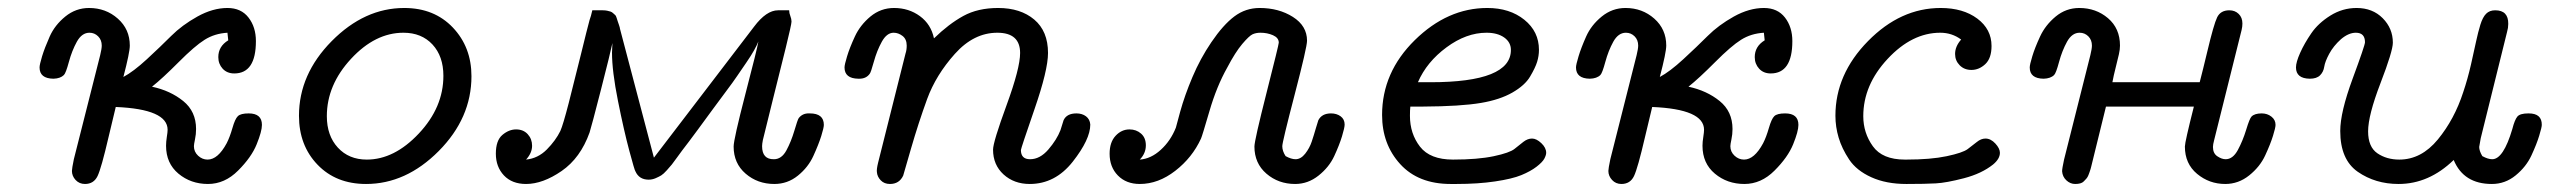

<svg xmlns="http://www.w3.org/2000/svg" viewBox="-20 -456 6388 481"><path d="M79.1 -287.1Q79.1 -293.9 85.4 -314.9Q91.8 -335.9 104.5 -364.5Q117.2 -393.1 143.6 -414.6Q169.9 -436 203.1 -436Q245.1 -436 275.1 -409.4Q305.2 -382.8 305.2 -341.8Q305.2 -324.7 289.1 -263.2Q314 -276.4 347.9 -307.6Q381.8 -338.9 408.9 -366Q436 -393.1 474.6 -414.6Q513.2 -436 549.8 -436Q584 -436 602.5 -412.1Q621.1 -388.2 621.1 -353Q621.1 -272 566.9 -272Q548.8 -272 537.8 -283.9Q526.9 -295.9 526.9 -313Q526.9 -339.8 551.8 -355L549.8 -374Q517.6 -372.1 492.7 -356.4Q467.8 -340.8 427.5 -300.3Q387.2 -259.8 360.8 -238.8Q406.7 -229 439 -202.9Q471.2 -176.8 471.2 -132.8Q471.2 -119.6 468.5 -106.9Q465.8 -94.2 465.8 -89.8Q465.8 -75.7 476.3 -65.9Q486.8 -56.2 500 -56.2Q525.9 -56.2 547.9 -97.2Q555.7 -112.3 562.3 -135.3Q568.8 -158.2 575.9 -165Q583 -171.9 603 -171.9Q636.2 -171.9 636.2 -143.1Q636.2 -127 623 -94.5Q609.9 -62 576.4 -28.6Q543 4.9 501 4.9Q458 4.9 427 -21Q396 -46.9 396 -90.8Q396 -100.6 397.9 -112.8Q399.9 -125 399.9 -130.9Q399.9 -182.6 270 -188Q263.2 -159.2 252 -112.8Q233.9 -34.7 224.4 -14.9Q214.8 4.9 192.9 4.9Q178.7 4.9 169.4 -5.1Q160.2 -15.1 160.2 -27.8Q160.2 -33.7 165 -57.1L231 -317.9Q234.9 -334 234.9 -341.8Q234.9 -356 225.8 -365Q216.8 -374 204.1 -374Q185.1 -374 172.6 -351.6Q160.2 -329.1 152.6 -301Q145 -272.9 140.1 -268.1Q131.3 -259.3 113.8 -258.8Q79.1 -259.3 79.1 -287.1Z M729 -166Q729 -270 811 -353Q893.1 -436 992.7 -436Q1067.9 -436 1114.5 -387Q1161.1 -337.9 1161.1 -265.1Q1161.1 -160.2 1079.1 -77.6Q997.1 4.9 897 4.9Q821.8 4.9 775.4 -43.5Q729 -91.8 729 -166ZM798.8 -165Q798.8 -116.2 826.4 -86.2Q854 -56.2 898.9 -56.2Q967.8 -56.2 1029.3 -121.6Q1090.8 -187 1090.8 -266.1Q1090.8 -314.9 1063.5 -344.5Q1036.1 -374 990.7 -374Q919.9 -374 859.4 -308.6Q798.8 -243.2 798.8 -165Z M1313 -90.8Q1313 -72.8 1297.9 -56.2Q1327.6 -59.1 1349.9 -81.5Q1372.1 -104 1383.8 -127.9Q1390.6 -143.1 1404.8 -198Q1418.9 -252.9 1435.1 -318.8Q1451.2 -384.8 1457 -405.8Q1458 -407.7 1460.4 -416.3Q1462.9 -424.8 1463.9 -430.2H1490.2Q1496.1 -430.2 1501 -429.2Q1505.9 -428.2 1509.5 -427Q1513.2 -425.8 1516.6 -422.4Q1520 -418.9 1521.5 -418Q1522.9 -417 1524.9 -410.9Q1526.9 -404.8 1527.3 -403.3Q1527.8 -401.9 1530.5 -394Q1533.2 -386.2 1533.2 -383.8L1618.2 -61L1869.1 -389.2Q1899.9 -430.2 1929.2 -430.2H1957Q1957 -423.3 1960 -415.8Q1962.9 -408.2 1962.9 -401.9Q1962.9 -395 1948.5 -336.4Q1934.1 -277.8 1915.5 -203.9Q1897 -129.9 1891.1 -105Q1889.2 -95.2 1889.2 -89.8Q1889.2 -56.6 1918.9 -57.1Q1938 -57.1 1950 -79.1Q1961.9 -101.1 1970 -128.4Q1978 -155.8 1981 -160.2Q1990.7 -172.4 2006.8 -171.9H2008.8Q2043.9 -171.9 2043.9 -143.1Q2043.9 -136.2 2037.4 -115.2Q2030.8 -94.2 2017.8 -65.7Q2004.9 -37.1 1979 -16.1Q1953.1 4.9 1919.9 4.9Q1877.9 4.9 1847.9 -21Q1817.9 -46.9 1817.9 -88.9Q1817.9 -106.9 1847.4 -220.5Q1877 -334 1879.9 -352.1Q1876 -342.3 1868.9 -329.6Q1861.8 -316.9 1849.4 -298.8Q1836.9 -280.8 1826.9 -265.9Q1816.9 -251 1797.4 -225.1Q1777.8 -199.2 1765.9 -182.6Q1753.9 -166 1728.5 -131.6Q1703.1 -97.2 1689 -79.1Q1686 -75.2 1676.5 -62Q1667 -48.8 1663.1 -43.9Q1659.2 -39.1 1650.6 -29.5Q1642.1 -20 1636.5 -16.6Q1630.9 -13.2 1622.3 -9.5Q1613.8 -5.9 1605 -5.9Q1581.1 -5.9 1571.8 -26.9Q1569.8 -28.8 1556.4 -78.9Q1543 -128.9 1528.1 -203.4Q1513.2 -277.8 1513.2 -324.2Q1513.2 -328.1 1513.7 -336.2Q1514.2 -344.2 1514.2 -348.1Q1509.3 -324.2 1485.6 -231.7Q1461.9 -139.2 1457 -124Q1434.1 -60.1 1387 -27.6Q1339.8 4.9 1297.9 4.9Q1262.7 4.9 1242.4 -16.6Q1222.2 -38.1 1222.2 -71Q1222.2 -104 1238.5 -117.9Q1254.9 -131.8 1272.9 -131.8Q1291 -131.8 1302 -119.9Q1313 -107.9 1313 -90.8Z M2095.7 -287.1Q2095.7 -293.9 2102.1 -314.9Q2108.4 -335.9 2121.6 -364.5Q2134.8 -393.1 2160.6 -414.6Q2186.5 -436 2219.7 -436Q2256.8 -436 2284.7 -415.5Q2312.5 -395 2319.8 -359.9Q2356.9 -396 2393.3 -416Q2429.7 -436 2480.5 -436Q2536.6 -436 2571 -407Q2605.5 -377.9 2605.5 -323.2Q2605.5 -280.3 2571.5 -182.1Q2537.6 -84 2537.6 -80.1Q2537.6 -57.1 2560.5 -57.1Q2585.4 -57.1 2606.4 -81.5Q2627.4 -106 2636.7 -129.9L2644.5 -154.8Q2652.3 -171.9 2676.8 -171.9Q2690.9 -171.9 2700.7 -164.6Q2710.4 -157.2 2711.4 -144Q2711.4 -106.9 2667.5 -51Q2623.5 4.9 2559.6 4.9Q2520.5 4.9 2494.1 -19Q2467.8 -43 2467.8 -81.1Q2467.8 -100.1 2501.7 -192.6Q2535.6 -285.2 2535.6 -323.2Q2535.6 -374 2478.5 -374Q2419.4 -374 2372.1 -321Q2324.7 -268.1 2302.7 -208Q2280.8 -147.9 2262.2 -83.5Q2243.7 -19 2242.7 -16.1Q2232.9 4.9 2209.5 4.9Q2195.3 4.9 2186.5 -4.2Q2177.7 -13.2 2176.8 -24.9Q2175.8 -31.7 2179.7 -47.9L2248.5 -321.8Q2251.5 -330.6 2251.5 -341.8Q2251.5 -357.9 2241 -366Q2230.5 -374 2218.8 -374Q2201.7 -374 2189.2 -351.6Q2176.8 -329.1 2169.2 -301.5Q2161.6 -273.9 2158.7 -271Q2149.9 -258.8 2132.8 -258.8H2130.4Q2095.7 -259.3 2095.7 -287.1Z M2759.8 -70.8Q2759.8 -99.6 2774.7 -115.7Q2789.6 -131.8 2809.6 -131.8Q2826.7 -131.8 2838.6 -121.3Q2850.6 -110.8 2850.6 -91.8Q2850.6 -71.8 2835.4 -56.2Q2863.3 -58.1 2887.9 -80.6Q2912.6 -103 2925.8 -136.2L2936.5 -175.8Q2947.8 -216.8 2967.3 -262.9Q2986.8 -309.1 3014.6 -350.1Q3044.4 -394 3072.5 -415Q3100.6 -436 3135.7 -436Q3183.6 -436 3219 -413.6Q3254.4 -391.1 3254.4 -354Q3254.4 -337.9 3223.4 -219Q3192.4 -100.1 3192.4 -89.8Q3192.4 -77.6 3200.7 -64.9Q3214.8 -57.1 3225.6 -57.1Q3238.8 -57.1 3249.8 -71Q3260.7 -85 3266.1 -101.1Q3271.5 -117.2 3276.6 -135Q3281.7 -152.8 3282.7 -154.8Q3291.5 -171.9 3314.5 -171.9Q3328.6 -171.9 3338.6 -164.6Q3348.6 -157.2 3348.6 -144Q3348.6 -136.2 3342 -114.5Q3335.4 -92.8 3322.5 -64.9Q3309.6 -37.1 3283.2 -16.1Q3256.8 4.9 3224.6 4.9Q3182.6 4.9 3152.6 -21Q3122.6 -46.9 3122.6 -88.9Q3122.6 -104 3153.1 -224.1Q3183.6 -344.2 3183.6 -349.1Q3183.6 -361.3 3169.2 -367.7Q3154.8 -374 3137.7 -374Q3126.5 -374 3117.9 -370.1Q3109.4 -366.2 3092 -345.7Q3074.7 -325.2 3054.7 -287.1Q3027.8 -239.3 3009.8 -177.2Q2991.7 -115.2 2988.8 -108.9Q2966.8 -61 2924.3 -28.1Q2881.8 4.9 2835.4 4.9Q2801.3 4.9 2780.5 -16.4Q2759.8 -37.6 2759.8 -70.8Z M3442.4 -168Q3442.4 -274.9 3524.4 -355.5Q3606.4 -436 3706.1 -436Q3762.2 -436 3798.8 -406.5Q3835.4 -377 3835.4 -331.1Q3835.4 -315.9 3830.8 -301Q3826.2 -286.1 3813.2 -264.2Q3800.3 -242.2 3768.8 -224.1Q3737.3 -206.1 3690.4 -198.2Q3639.6 -189.5 3544.4 -189H3513.2Q3512.2 -181.2 3512.2 -166Q3512.2 -121.1 3537.4 -88.6Q3562.5 -56.2 3620.1 -56.2Q3682.1 -56.2 3722.2 -64.7Q3762.2 -73.2 3774.2 -83Q3786.1 -92.8 3796.6 -100.8Q3807.1 -108.9 3818.1 -108.9Q3829.1 -108.9 3841.3 -97.4Q3853.5 -85.9 3853.5 -73.2Q3853.5 -67.4 3848.9 -58.6Q3844.2 -49.8 3829.3 -38.3Q3814.5 -26.9 3791.3 -17.3Q3768.1 -7.8 3725.6 -1.5Q3683.1 4.9 3628.4 4.9H3614.3Q3533.2 4.9 3487.8 -44.9Q3442.4 -94.7 3442.4 -168ZM3532.2 -250H3563.5Q3765.6 -250 3765.1 -331.1Q3765.1 -350.1 3748.3 -362.1Q3731.4 -374 3704.1 -374Q3653.3 -374 3603.8 -337.4Q3554.2 -300.8 3532.2 -250Z M3928.2 -287.1Q3928.2 -293.9 3934.6 -314.9Q3940.9 -335.9 3953.6 -364.5Q3966.3 -393.1 3992.7 -414.6Q4019 -436 4052.2 -436Q4094.2 -436 4124.3 -409.4Q4154.3 -382.8 4154.3 -341.8Q4154.3 -324.7 4138.2 -263.2Q4163.1 -276.4 4197 -307.6Q4231 -338.9 4258.1 -366Q4285.2 -393.1 4323.7 -414.6Q4362.3 -436 4398.9 -436Q4433.1 -436 4451.7 -412.1Q4470.2 -388.2 4470.2 -353Q4470.2 -272 4416 -272Q4397.9 -272 4387 -283.9Q4376 -295.9 4376 -313Q4376 -339.8 4400.9 -355L4398.9 -374Q4366.7 -372.1 4341.8 -356.4Q4316.9 -340.8 4276.6 -300.3Q4236.3 -259.8 4210 -238.8Q4255.9 -229 4288.1 -202.9Q4320.3 -176.8 4320.3 -132.8Q4320.3 -119.6 4317.6 -106.9Q4314.9 -94.2 4314.9 -89.8Q4314.9 -75.7 4325.4 -65.9Q4335.9 -56.2 4349.1 -56.2Q4375 -56.2 4397 -97.2Q4404.8 -112.3 4411.4 -135.3Q4418 -158.2 4425 -165Q4432.1 -171.9 4452.1 -171.9Q4485.4 -171.9 4485.4 -143.1Q4485.4 -127 4472.2 -94.5Q4459 -62 4425.5 -28.6Q4392.1 4.9 4350.1 4.9Q4307.1 4.9 4276.1 -21Q4245.1 -46.9 4245.1 -90.8Q4245.1 -100.6 4247.1 -112.8Q4249 -125 4249 -130.9Q4249 -182.6 4119.1 -188Q4112.3 -159.2 4101.1 -112.8Q4083 -34.7 4073.5 -14.9Q4064 4.9 4042 4.9Q4027.8 4.9 4018.6 -5.1Q4009.3 -15.1 4009.3 -27.8Q4009.3 -33.7 4014.2 -57.1L4080.1 -317.9Q4084 -334 4084 -341.8Q4084 -356 4075 -365Q4065.9 -374 4053.2 -374Q4034.2 -374 4021.7 -351.6Q4009.3 -329.1 4001.7 -301Q3994.1 -272.9 3989.3 -268.1Q3980.5 -259.3 3962.9 -258.8Q3928.2 -259.3 3928.2 -287.1Z M4578.1 -166Q4578.1 -270 4659.7 -353Q4741.2 -436 4841.8 -436Q4897.9 -436 4933.6 -409.4Q4969.2 -382.8 4969.2 -340.8Q4969.2 -310.1 4953.6 -295.4Q4938 -280.8 4918.9 -280.8Q4900.9 -280.8 4889.4 -292.5Q4877.9 -304.2 4877.9 -320.8Q4877.9 -339.8 4893.1 -356.9Q4870.1 -374 4840.8 -374Q4770 -374 4709 -308.6Q4647.9 -243.2 4647.9 -165Q4647.9 -123 4671.9 -89.6Q4695.8 -56.2 4752 -56.2H4755.9Q4816.9 -56.2 4856.9 -64.7Q4897 -73.2 4909.4 -82.5Q4921.9 -91.8 4932.4 -100.3Q4942.9 -108.9 4954.1 -108.9Q4967.3 -108.9 4978.8 -96.4Q4990.2 -84 4990.2 -73.2Q4990.2 -58.1 4973.1 -43.9Q4944.3 -21 4900.1 -9.5Q4856 2 4829.6 3.4Q4803.2 4.9 4755.9 4.9Q4705.1 4.9 4668 -12Q4630.9 -28.8 4612.5 -56.4Q4594.2 -84 4586.2 -111.1Q4578.1 -138.2 4578.1 -166Z M5064.9 -287.1Q5064.9 -293.9 5071.3 -314.9Q5077.6 -335.9 5090.8 -364.5Q5104 -393.1 5129.9 -414.6Q5155.8 -436 5189 -436Q5231 -436 5261 -410.4Q5291 -384.8 5291 -341.8Q5291 -332 5288.3 -320.1Q5285.6 -308.1 5280.3 -287.1Q5274.9 -266.1 5272 -250H5490.7Q5498.5 -279.8 5509.8 -327.1Q5525.9 -395 5534.4 -412.6Q5543 -430.2 5564.9 -430.2Q5579.1 -430.2 5588.4 -421.1Q5597.7 -412.1 5597.7 -397Q5597.7 -389.2 5595.7 -380.9L5526.9 -105Q5523.9 -93.8 5523.9 -87.9Q5523.9 -71.8 5534.9 -64.5Q5545.9 -57.1 5555.7 -57.1Q5573.7 -57.1 5586.2 -80.1Q5598.6 -103 5607.2 -131.1Q5615.7 -159.2 5620.6 -164.1Q5628.4 -171.9 5646 -171.9Q5660.2 -171.9 5670.4 -163.8Q5680.7 -155.8 5680.7 -143.1Q5680.7 -136.2 5674.3 -115.7Q5668 -95.2 5654.8 -66.7Q5641.6 -38.1 5614.7 -16.6Q5587.9 4.9 5554.7 4.9Q5514.6 4.9 5484.1 -20.5Q5453.6 -45.9 5453.6 -88.9Q5453.6 -100.1 5476.1 -189H5255.9Q5253.9 -180.2 5218.8 -38.1Q5218.8 -37.1 5217.3 -32.5Q5215.8 -27.8 5214.8 -24.9Q5213.9 -22 5211.9 -17.1Q5210 -12.2 5206.8 -8.5Q5203.6 -4.9 5200.2 -1.5Q5196.8 2 5191.4 3.4Q5186 4.9 5178.7 4.9Q5166.5 4.9 5156.7 -4.2Q5147 -13.2 5146 -26.9Q5146 -33.7 5150.9 -56.2L5216.8 -317.9Q5220.7 -334 5220.7 -341.8Q5220.7 -356 5211.7 -365Q5202.6 -374 5189.9 -374Q5170.9 -374 5158.4 -351.6Q5146 -329.1 5138.4 -301Q5130.9 -272.9 5126 -268.1Q5117.2 -259.3 5099.6 -258.8Q5064.9 -259.3 5064.9 -287.1Z M5731.9 -287.1Q5731.9 -300.3 5742.4 -323.7Q5752.9 -347.2 5770.3 -372.6Q5787.6 -397.9 5818.1 -417Q5848.6 -436 5883.8 -436Q5923.8 -436 5949.2 -410.4Q5974.6 -384.8 5974.6 -349.1Q5974.6 -328.1 5943.6 -247.6Q5912.6 -167 5912.6 -127Q5912.6 -87.9 5935.8 -72Q5959 -56.2 5990.7 -56.2Q6045.9 -56.2 6087.4 -106.7Q6128.9 -157.2 6150.9 -225.1Q6162.1 -258.3 6170.4 -294.7Q6178.7 -331.1 6183.3 -353Q6188 -375 6193.8 -394Q6199.7 -413.1 6208.3 -421.6Q6216.8 -430.2 6231 -430.2Q6264.2 -430.2 6263.7 -396Q6263.7 -386.2 6260.7 -376L6194.8 -109.9Q6190.9 -89.8 6190.9 -87.9Q6190.9 -78.1 6198.7 -64.9Q6212.9 -57.1 6223.6 -57.1Q6251.5 -57.1 6273.9 -132.8Q6279.8 -155.8 6286.4 -163.8Q6293 -171.9 6314 -171.9H6314.9Q6348.1 -171.9 6347.7 -143.1Q6347.7 -137.2 6341.3 -116.2Q6335 -95.2 6321.8 -66.7Q6308.6 -38.1 6282.2 -16.6Q6255.9 4.9 6222.7 4.9Q6151.9 4.9 6127 -55.2Q6064.9 4.9 5988.8 4.9Q5930.7 4.9 5886.7 -25.6Q5842.8 -56.2 5842.8 -127.9Q5842.8 -174.8 5873.8 -258.8Q5904.8 -342.8 5904.8 -350.1Q5904.8 -374 5881.8 -374Q5863.8 -374 5844.7 -357.9Q5825.7 -340.8 5815.2 -321.3Q5804.7 -301.8 5802.7 -288.8Q5800.8 -275.9 5792.2 -267.3Q5783.7 -258.8 5766.6 -258.8Q5731.9 -259.3 5731.9 -287.1Z"/></svg>

Font: CMU Typewriter Text Variable Width
Style: Italic
Weight: 500
Italic angle: -14.04°
Version: Version 0.7.0